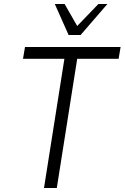

<svg xmlns="http://www.w3.org/2000/svg" viewBox="-20 -940 623 960"><path d="M200 0 302 -646H95L105 -705H583L573 -646H366L264 0ZM323 -765 254 -920H303L366 -810L472 -920H517L383 -765Z"/></svg>

Font: Nunito Sans 7pt Condensed Light
Style: Italic
Weight: 300
Width: 3
Italic angle: -9°
Designer: Vernon Adams
Foundry: Vernon Adams
Version: Version 3.101;gftools[0.9.27]